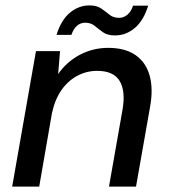

<svg xmlns="http://www.w3.org/2000/svg" viewBox="-20 -690 627 710"><path d="M25 0 113 -501H202L195 -416Q226 -461 274.5 -487Q323 -513 380 -513Q443 -513 481.5 -486Q520 -459 533.5 -410Q547 -361 535 -295L483 0H383L433 -284Q445 -353 422.5 -390.5Q400 -428 339 -428Q300 -428 265.5 -409.5Q231 -391 207 -356.5Q183 -322 172 -271L125 0ZM189 -561Q206 -616 238.5 -643Q271 -670 311 -670Q338 -670 354.5 -658.5Q371 -647 385 -635.5Q399 -624 421 -624Q437 -624 451 -635.5Q465 -647 472 -669H528Q511 -614 478.5 -586.5Q446 -559 405 -559Q377 -559 360.5 -571Q344 -583 330 -594.5Q316 -606 295 -606Q278 -606 265 -595Q252 -584 244 -561Z"/></svg>

Font: DM Sans 17pt Medium
Style: Italic
Weight: 500
Italic angle: -10°
Version: Version 4.004;gftools[0.9.30]